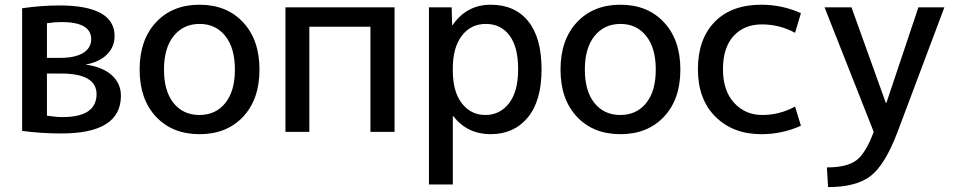

<svg xmlns="http://www.w3.org/2000/svg" viewBox="-20 -550 3991 801"><path d="M72.3 -3.9V-515.6Q154.3 -527.3 226.6 -527.3Q458 -527.3 458 -399.4Q458 -354.5 426.3 -322.8Q394.5 -291 338.9 -281.2V-280.3Q408.2 -270.5 446.3 -236.3Q484.4 -202.1 484.4 -150.4Q484.4 6.8 236.3 6.8Q152.3 6.8 72.3 -3.9ZM175.8 -67.4Q214.8 -61.5 240.2 -61.5Q382.8 -61.5 382.8 -157.2Q382.8 -243.2 234.4 -243.2H175.8ZM175.8 -308.6H232.4Q293 -308.6 326.7 -329.1Q360.4 -349.6 360.4 -386.7Q360.4 -458 236.3 -458Q207 -458 175.8 -453.1Z M630.9 -63Q562.5 -135.7 562.5 -259.8Q562.5 -383.8 630.9 -457Q699.2 -530.3 812.5 -530.3Q925.8 -530.3 994.1 -457Q1062.5 -383.8 1062.5 -259.8Q1062.5 -135.7 994.1 -63Q925.8 9.8 812.5 9.8Q699.2 9.8 630.9 -63ZM704.6 -399.9Q664.1 -349.6 664.1 -259.8Q664.1 -169.9 704.1 -120.1Q744.1 -70.3 812 -70.3Q879.9 -70.3 919.9 -120.1Q960 -169.9 960 -259.8Q960 -349.6 919.9 -399.9Q879.9 -450.2 812.5 -450.2Q745.1 -450.2 704.6 -399.9Z M1170.9 0V-519.5H1626V0H1525.4V-438.5H1270.5V0Z M1769.5 219.7V-519.5H1864.3L1866.2 -445.3H1868.2Q1926.8 -530.3 2027.3 -530.3Q2127.9 -530.3 2183.6 -461.4Q2239.3 -392.6 2239.3 -260.7Q2239.3 -128.9 2181.6 -59.6Q2124 9.8 2026.9 9.8Q1929.7 9.8 1871.1 -65.4H1869.1V219.7ZM1869.1 -254.9Q1869.1 -168 1906.7 -119.1Q1944.3 -70.3 2004.9 -70.3Q2065.4 -70.3 2103.5 -119.1Q2141.6 -168 2141.6 -261.2Q2141.6 -354.5 2105.5 -402.3Q2069.3 -450.2 2006.8 -450.2Q1944.3 -450.2 1906.7 -400.9Q1869.1 -351.6 1869.1 -264.6Z M2386.7 -63Q2318.4 -135.7 2318.4 -259.8Q2318.4 -383.8 2386.7 -457Q2455.1 -530.3 2568.4 -530.3Q2681.6 -530.3 2750 -457Q2818.4 -383.8 2818.4 -259.8Q2818.4 -135.7 2750 -63Q2681.6 9.8 2568.4 9.8Q2455.1 9.8 2386.7 -63ZM2460.4 -399.9Q2419.9 -349.6 2419.9 -259.8Q2419.9 -169.9 2460 -120.1Q2500 -70.3 2567.9 -70.3Q2635.7 -70.3 2675.8 -120.1Q2715.8 -169.9 2715.8 -259.8Q2715.8 -349.6 2675.8 -399.9Q2635.7 -450.2 2568.4 -450.2Q2501 -450.2 2460.4 -399.9Z M3156.2 -530.3Q3243.2 -530.3 3321.3 -495.1L3296.9 -413.1Q3232.4 -448.2 3158.2 -448.2Q3084 -448.2 3040 -399.4Q2996.1 -350.6 2996.1 -261.2Q2996.1 -171.9 3042.5 -121.1Q3088.9 -70.3 3160.6 -70.3Q3232.4 -70.3 3296.9 -105.5L3321.3 -25.4Q3243.2 9.8 3156.2 9.8Q3038.1 9.8 2964.8 -63Q2891.6 -135.7 2891.6 -261.2Q2891.6 -386.7 2961.4 -458.5Q3031.2 -530.3 3156.2 -530.3Z M3419.9 -519.5H3532.2L3675.8 -120.1H3677.7L3811.5 -519.5H3919.9L3724.6 0Q3672.9 136.7 3612.8 183.6Q3552.7 230.5 3434.6 230.5L3429.7 148.4Q3512.7 148.4 3552.2 119.1Q3591.8 89.8 3625 0Z"/></svg>

Font: GenEi M Gothic v2 Medium
Style: Regular
Weight: 500
Version: Version 2.0